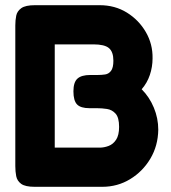

<svg xmlns="http://www.w3.org/2000/svg" viewBox="-20 -711 659 740"><path d="M114 9Q77 9 61.5 -2.5Q46 -14 42.5 -32Q39 -50 39 -71V-613Q39 -633 42.5 -650.5Q46 -668 62 -679.5Q78 -691 115 -691H364Q423 -691 469 -662.5Q515 -634 542 -587.5Q569 -541 568 -486Q568 -453 557.5 -422Q547 -391 526 -367Q556 -337 573 -296Q590 -255 590 -211Q589 -149 559.5 -99.5Q530 -50 481.5 -20.5Q433 9 374 9ZM191 -142H364Q381 -142 398.5 -148.5Q416 -155 427.5 -172.5Q439 -190 439 -222Q439 -258 425.5 -273Q412 -288 392.5 -291Q373 -294 354 -294H325Q291 -294 277 -308.5Q263 -323 263 -359Q263 -394 278.5 -408Q294 -422 328 -422H357Q371 -422 385 -424Q399 -426 408 -438Q417 -450 417 -477Q417 -511 400 -525.5Q383 -540 340 -540H191Z"/></svg>

Font: Fredoka SemiBold
Style: Regular
Weight: 600
Designer: Ben Nathan
Foundry: Milena B. Brandão, Ben Nathan
Version: Version 2.001